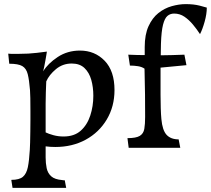

<svg xmlns="http://www.w3.org/2000/svg" viewBox="-20 -719 1026 934"><path d="M41 195 35 156Q74 156 91.5 141Q109 126 115.5 94Q122 62 125 10Q126 -2 126.5 -26Q127 -50 127.5 -79Q128 -108 128 -135Q128 -162 128 -179Q128 -213 127.5 -242Q127 -271 126 -280Q122 -330 115 -358Q108 -386 88.5 -397.5Q69 -409 25 -409L20 -458Q27 -457 34.5 -457Q42 -457 70 -457Q120 -457 160 -462Q200 -467 208 -468Q208 -467 206 -454.5Q204 -442 201 -425.5Q198 -409 195 -394Q192 -379 190 -372Q213 -410 260.5 -441.5Q308 -473 369 -473Q441 -473 489 -423.5Q537 -374 537 -281Q537 -201 499.5 -138Q462 -75 397 -39.5Q332 -4 249 -4Q224 -4 202 -7V47Q202 75 207 99Q212 123 229 138.5Q246 154 283 157Q286 158 289 158Q292 158 295 158L302 195ZM202 -215V-75Q216 -68 239.5 -61.5Q263 -55 289 -55Q341 -55 372.5 -83Q404 -111 419 -156.5Q434 -202 434 -253Q434 -295 424 -330.5Q414 -366 391 -388Q368 -410 329 -410Q285 -410 252 -382.5Q219 -355 205 -323Q204 -297 203 -269.5Q202 -242 202 -215Z M606 0 600 -47Q642 -47 660 -58Q678 -69 682 -92Q686 -115 686 -150Q686 -203 685.5 -258Q685 -313 683 -385Q670 -394 651 -397Q632 -400 612 -400L604 -453Q649 -451 684 -451V-490Q684 -551 702.5 -591.5Q721 -632 750.5 -655.5Q780 -679 815.5 -689Q851 -699 884 -699Q922 -699 951.5 -691.5Q981 -684 986 -682Q986 -651 975.5 -613.5Q965 -576 953 -553Q938 -576 919 -599Q900 -622 877.5 -637.5Q855 -653 827 -653Q808 -653 794.5 -641.5Q781 -630 773 -598.5Q765 -567 763 -507Q763 -495 762.5 -480.5Q762 -466 762 -450Q789 -450 817 -451Q845 -452 877 -453L887 -402L761 -390Q761 -370 761 -350Q761 -330 761 -312Q761 -290 761 -257.5Q761 -225 762 -193Q763 -161 765 -140Q770 -85 790.5 -63Q811 -41 849 -41L857 0Z"/></svg>

Font: Maname
Style: Regular
Weight: 400
Designer: Pathum Egodawatta
Foundry: mooniak
Version: Version 1.000; ttfautohint (v1.8.4.7-5d5b)